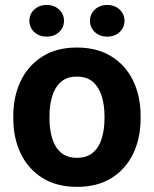

<svg xmlns="http://www.w3.org/2000/svg" viewBox="-20 -725 606 755"><path d="M32.3 -268.9Q32.3 -346.2 61.6 -406.9Q90.9 -467.6 146.7 -502.8Q202.4 -538.1 282 -538.1Q362.6 -538.1 418.7 -502.8Q474.8 -467.6 503.9 -406.9Q532.9 -346.2 532.9 -268.9V-258.9Q532.9 -182.1 503.9 -121.2Q474.8 -60.3 418.9 -25.2Q363.1 9.8 283 9.8Q202.9 9.8 146.9 -25.2Q90.9 -60.3 61.6 -121.2Q32.3 -182.1 32.3 -258.9ZM174.6 -258.9Q174.6 -216.3 185.2 -181.1Q195.8 -145.9 219.5 -125.2Q243.3 -104.5 283 -104.5Q322.3 -104.5 346 -125.2Q369.7 -145.9 380.3 -181.1Q390.9 -216.3 390.9 -258.9V-268.9Q390.9 -310.9 380.3 -346.1Q369.7 -381.3 345.9 -402.6Q322.1 -423.8 282 -423.8Q243 -423.8 219.3 -402.6Q195.6 -381.3 185.1 -346.1Q174.6 -310.9 174.6 -268.9ZM401.7 -581Q372.1 -581 352.9 -598.9Q333.8 -616.9 333.8 -643.2Q333.8 -669.3 352.9 -687.4Q372.1 -705.5 401.7 -705.5Q431.2 -705.5 450.4 -687.4Q469.6 -669.3 469.6 -643.2Q469.6 -616.9 450.4 -598.9Q431.2 -581 401.7 -581ZM163.6 -581Q134 -581 114.7 -598.9Q95.5 -616.9 95.5 -643.2Q95.5 -669.3 114.7 -687.4Q134 -705.5 163.6 -705.5Q193.2 -705.5 212.4 -687.4Q231.6 -669.3 231.6 -643.2Q231.6 -616.9 212.4 -598.9Q193.2 -581 163.6 -581Z"/></svg>

Font: Heebo
Style: Regular
Weight: 400
Designer: Oded Ezer
Foundry: Ezer Type House
Version: Version 3.100